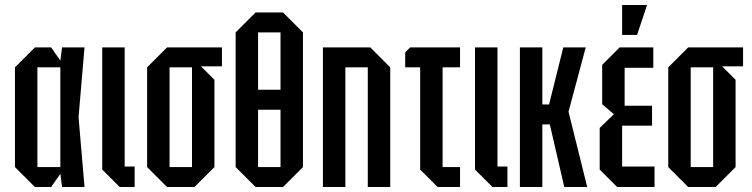

<svg xmlns="http://www.w3.org/2000/svg" viewBox="-20 -750 3015 770"><path d="M120 0 40 -80V-480L120 -560H185L222 -507L229 -560H319L295 -280L319 0H229L222 -53L185 0ZM130 -80H222V-480H130Z M390 -560H480V-82H520V0H460L390 -70Z M570 -80V-480L650 -560H870V-484H786L840 -430V-80L760 0H650ZM660 -80H750V-480H660Z M925 -80V-620L1005 -700H1115L1195 -620V-80L1115 0H1005ZM1015 -620V-390H1105V-620ZM1015 -80H1105V-310H1015Z M1275 0V-560H1465L1545 -480V0H1455V-480H1365V0Z M1665 -70V-480H1605V-540L1625 -560H1825V-480H1755V-80H1825V0H1735Z M1885 -560H1975V-82H2015V0H1955L1885 -70Z M2065 0V-560H2155V-331H2182L2239 -560H2329L2260 -302L2335 0H2243L2185 -251H2155V0Z M2455 0 2385 -70V-237L2442 -292L2395 -332V-490L2465 -560H2600V-478H2485V-326H2595V-246H2475V-82H2605V0ZM2475 -610V-730H2575L2535 -610Z M2660 -80V-480L2740 -560H2960V-484H2876L2930 -430V-80L2850 0H2740ZM2750 -80H2840V-480H2750Z"/></svg>

Font: Tektur Condensed
Style: Regular
Weight: 400
Width: 3
Designer: Adam Jagosz
Foundry: Adam Jagosz
Version: Version 1.005;gftools[0.9.30]